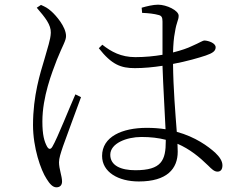

<svg xmlns="http://www.w3.org/2000/svg" viewBox="-20 -767 1040 820"><path d="M137 -734C174 -691 198 -661 197 -627C196 -597 183 -563 170 -515C152 -455 121 -359 121 -233C121 -136 154 -41 179 -3C192 18 205 33 221 33C237 33 245 23 245 8C245 -15 232 -45 232 -74C232 -91 239 -112 249 -142C262 -179 307 -300 326 -352L302 -364C279 -313 224 -174 204 -141C196 -127 188 -129 181 -141C169 -163 161 -191 161 -248C161 -354 202 -457 223 -512C248 -574 262 -593 262 -613C262 -653 218 -702 200 -718C183 -733 175 -737 155 -746ZM688 -170V-165C688 -82 670 -40 558 -40C496 -40 451 -60 451 -106C451 -155 521 -182 584 -182C623 -182 657 -178 688 -170ZM587 -712C615 -711 639 -708 657 -703C670 -700 674 -693 674 -675V-533C639 -527 599 -523 558 -523C497 -523 455 -546 417 -576L402 -561C457 -491 496 -476 556 -476C594 -476 635 -480 674 -486C677 -395 684 -286 687 -215C662 -219 636 -221 607 -221C501 -221 416 -183 416 -101C416 -32 485 8 573 8C694 8 739 -47 739 -119L738 -153C791 -130 831 -97 869 -60C884 -45 895 -34 909 -34C923 -34 930 -44 930 -61C930 -79 918 -97 899 -115C869 -142 815 -182 735 -204C729 -283 720 -390 719 -494C778 -505 829 -520 859 -530C888 -540 901 -549 901 -565C901 -583 871 -593 854 -594C845 -594 834 -585 799 -570C783 -562 755 -552 719 -543C720 -576 722 -605 727 -629C734 -675 743 -680 743 -700C743 -722 692 -747 655 -747C634 -747 605 -740 585 -734Z"/></svg>

Font: Noto Serif HK Light
Style: Regular
Weight: 300
Designer: Ryoko NISHIZUKA 西塚涼子 (kana & ideographs); Frank Grießhammer (Latin, Greek & Cyrillic); Wenlong ZHANG 张文龙 (bopomofo); San
Foundry: Adobe
Version: Version 2.001;hotconv 1.1.0;makeotfexe 2.6.0